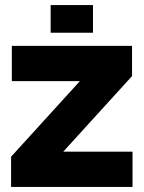

<svg xmlns="http://www.w3.org/2000/svg" viewBox="-20 -742 570 762"><path d="M24 0V-120L297 -420H27V-560H504V-440L231 -140H506V0ZM181 -612V-722H349V-612Z"/></svg>

Font: Tektur
Style: Bold
Weight: 700
Designer: Adam Jagosz
Foundry: Adam Jagosz
Version: Version 1.005;gftools[0.9.30]